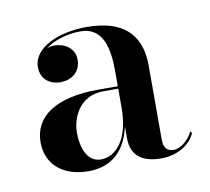

<svg xmlns="http://www.w3.org/2000/svg" viewBox="-46 -813 423 387"><g transform="rotate(-10 166.0 -619.5)"><path d="M325.5 -515.5 322.5 -519.5C313 -499.5 295 -488.5 283.5 -488.5C267.5 -488.5 263 -499.5 263 -513V-664.5C263 -717 239.5 -763 152.5 -763C98 -763 42.5 -741 42.5 -700C42.5 -676.5 59.5 -662.5 82.5 -662.5C103.5 -662.5 124 -675 124 -701.5C124 -724.5 104 -737.5 82.5 -737.5C77.5 -737.5 72.5 -736.5 68 -735C86.5 -749.5 115.5 -756.5 139.5 -756.5C187.5 -756.5 194.5 -708 194.5 -664.5V-634.5H154C68.5 -634.5 21.5 -603.5 21.5 -550C21.5 -504.5 55 -476 107 -476C155.5 -476 184.5 -505 194.5 -552.5V-528C194.5 -488.5 222 -476 255.5 -476C288 -476 314.5 -491.5 325.5 -515.5ZM135.5 -495C107.5 -495 97 -526.5 97 -556C97 -587 115 -629.5 164 -629.5H194.5V-591C194.5 -524.5 166 -495 135.5 -495Z"/></g></svg>

Font: Bodoni* 24pt Medium
Style: Regular
Weight: 500
Version: Version 2.3